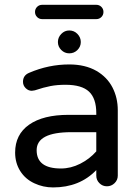

<svg xmlns="http://www.w3.org/2000/svg" viewBox="-20 -781 589 811"><path d="M127.9 -730.5Q127.9 -743.2 136.7 -752Q145.5 -760.7 158.2 -760.7H386.7Q399.4 -760.7 408.2 -752Q417 -743.2 417 -730.5Q417 -717.8 408.2 -709Q399.4 -700.2 386.7 -700.2H158.2Q145.5 -700.2 136.7 -709Q127.9 -717.8 127.9 -730.5ZM224.6 -603.5Q224.6 -623 238.8 -637.7Q252.9 -652.3 272.5 -652.3Q293 -652.3 307.1 -637.7Q321.3 -623 321.3 -603.5Q321.3 -584 307.1 -569.8Q293 -555.7 272.5 -555.7Q252.9 -555.7 238.8 -569.8Q224.6 -584 224.6 -603.5ZM125 -6.8Q86.9 -24.4 65.4 -58.6Q43.9 -92.8 43.9 -136.7Q43.9 -212.9 103 -254.4Q162.1 -295.9 269.5 -295.9H386.7V-302.7Q386.7 -365.2 356 -394Q325.2 -422.9 256.8 -422.9Q221.7 -422.9 193.4 -417.5Q165 -412.1 127 -399.4L114.3 -397.5Q99.6 -397.5 88.4 -408.7Q77.1 -419.9 77.1 -435.5Q77.1 -462.9 103.5 -473.6Q185.5 -508.8 272.5 -508.8Q339.8 -508.8 387.7 -481.4Q432.6 -455.1 455.1 -411.6Q477.5 -368.2 477.5 -315.4V-39.1Q477.5 -20.5 463.9 -7.3Q450.2 5.9 431.6 5.9Q413.1 5.9 399.9 -7.3Q386.7 -20.5 386.7 -39.1V-62.5Q316.4 10.7 204.1 10.7Q162.1 10.7 125 -6.8ZM386.7 -141.6V-222.7H281.2Q134.8 -222.7 134.8 -146.5Q134.8 -69.3 237.3 -69.3Q279.3 -69.3 318.8 -89.4Q358.4 -109.4 386.7 -141.6Z"/></svg>

Font: FakePearl
Style: Regular
Weight: 400
Version: Version 1.2